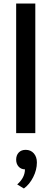

<svg xmlns="http://www.w3.org/2000/svg" viewBox="-20 -758 302 1093"><path d="M181 -738V0H72V-738ZM122 206Q100 206 86 190.5Q72 175 72 151Q72 126 86.5 110.5Q101 95 126 95Q155 95 172.5 115Q190 135 190 167Q190 209 169 250.5Q148 292 116 315L78 292Q122 253 122 206Z"/></svg>

Font: Metropolitano Medium
Style: Regular
Weight: 500
Designer: Fonts by Alex Slobzheninov & Chris M. Simpson / Changes by Cristiano Sobral
Foundry: Fonts by Alex Slobzheninov & Chris M. Simpson / Changes by Cristiano Sobral
Version: Version 1.00;August 30, 2020;FontCreator 13.0.0.2681 64-bit